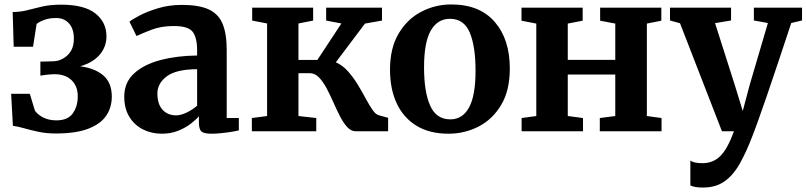

<svg xmlns="http://www.w3.org/2000/svg" viewBox="-20 -590 3625 863"><path d="M230 10Q188 10 152 2.2Q116 -5.5 87.2 -13.8Q58.5 -22 38 -24.5L30 -168.5H114L137 -92.5Q150 -74 175.2 -61.5Q200.5 -49 233.5 -49Q284.5 -49 307 -80.2Q329.5 -111.5 329.5 -157.5Q329.5 -202.5 301.8 -229.5Q274 -256.5 224.5 -256.5Q218 -256.5 205 -255.5Q192 -254.5 179.5 -252.8Q167 -251 161.5 -250V-313L219.5 -314.5Q255.5 -315.5 283.8 -342Q312 -368.5 312 -416.5Q312 -460.5 290.2 -484.8Q268.5 -509 232.5 -509Q200.5 -509 177.2 -500Q154 -491 144.5 -482L128.5 -380H41.5L37 -536Q71 -536 102.5 -544.2Q134 -552.5 170.2 -560.8Q206.5 -569 255 -569Q359 -569 408.8 -529.5Q458.5 -490 458.5 -426.5Q458.5 -380 428.5 -344.5Q398.5 -309 340.5 -292Q406.5 -283.5 444.5 -250.8Q482.5 -218 482.5 -156Q482.5 -107.5 457.5 -70.2Q432.5 -33 377 -11.5Q321.5 10 230 10Z M538.5 -156Q538.5 -219.5 582.8 -260Q627 -300.5 701.2 -320Q775.5 -339.5 866 -340.5V-363.5Q866 -421 846 -447Q826 -473 761.5 -473Q704 -473 660.8 -456.2Q617.5 -439.5 593.5 -428L562 -492.5Q573.5 -502.5 607.8 -520.5Q642 -538.5 691.2 -553.2Q740.5 -568 797.5 -568Q874 -568 918 -547.8Q962 -527.5 980.5 -483Q999 -438.5 999 -366V-59.5H1053.5V-4Q1042 -1 1020.5 2.5Q999 6 975 8.5Q951 11 931 11Q897 11 885.5 1Q874 -9 874 -40.5V-67.5Q861.5 -52.5 838 -34.2Q814.5 -16 781.2 -2.5Q748 11 707 11Q661.5 11 623.2 -8Q585 -27 561.8 -64.2Q538.5 -101.5 538.5 -156ZM771.5 -71.5Q793 -71.5 819.8 -84.5Q846.5 -97.5 866 -115V-279Q771.5 -278.5 729.5 -246.8Q687.5 -215 687.5 -170.5Q687.5 -121.5 710.8 -96.5Q734 -71.5 771.5 -71.5Z M1112 0V-59.5L1180.5 -68.5V-484.5L1113.5 -497.5V-555.5H1387.5V-497.5L1321.5 -484.5V-320.5H1406.5L1514.5 -484.5L1446 -497.5V-555.5H1697V-497.5L1620.5 -484L1489.5 -310Q1520 -296.5 1544 -269.5Q1568 -242.5 1587.5 -210.5Q1607 -178.5 1623.2 -148.2Q1639.5 -118 1654 -96.8Q1668.5 -75.5 1682.5 -72L1724.5 -60.5V0H1578.5Q1558 0 1540.8 -18.8Q1523.5 -37.5 1508.2 -67.2Q1493 -97 1478.2 -130.5Q1463.5 -164 1447.8 -193.5Q1432 -223 1413.8 -242Q1395.5 -261 1372.5 -261H1321.5V-68.5L1401.5 -59.5V0Z M1733 -276.5Q1733 -374 1771.8 -439.2Q1810.5 -504.5 1873.5 -537.2Q1936.5 -570 2008.5 -570Q2135.5 -570 2203.5 -491.8Q2271.5 -413.5 2271.5 -282.5Q2271.5 -183 2232.5 -118Q2193.5 -53 2130.8 -21Q2068 11 1995.5 11Q1911 11 1852.5 -24.5Q1794 -60 1763.5 -124.8Q1733 -189.5 1733 -276.5ZM2004 -53.5Q2059 -53.5 2088.2 -106.8Q2117.5 -160 2117.5 -272Q2117.5 -381.5 2091.5 -443.5Q2065.5 -505.5 2002.5 -505.5Q1946.5 -505.5 1916.2 -452.5Q1886 -399.5 1886 -287Q1886 -177 1913.5 -115.2Q1941 -53.5 2004 -53.5Z M2324.5 0V-59.5L2390.5 -68.5V-484L2324 -497V-555.5H2599V-497L2532 -484V-321H2745.5V-484L2677.5 -497V-555.5H2952.5V-497L2887.5 -484V-68.5L2953.5 -59.5V0H2676V-59.5L2745.5 -68.5V-255H2532V-68.5L2600.5 -59.5V0Z M3139.5 253Q3102 253 3083 243.5V132Q3099.5 143.5 3137.5 143.5Q3185.5 143.5 3218 111Q3250.5 78.5 3279 0H3225L3036.5 -485.5L2991.5 -498V-555.5H3266V-498L3194 -486L3282.5 -208.5L3318.5 -91L3350 -209.5L3431.5 -486.5L3368.5 -498V-555.5H3585V-498L3536.5 -486.5Q3507 -397.5 3478.5 -312Q3450 -226.5 3425.8 -156.2Q3401.5 -86 3385.2 -40.8Q3369 4.5 3365 13.5Q3336 90.5 3306 144Q3276 197.5 3236.5 225.2Q3197 253 3139.5 253Z"/></svg>

Font: Merriweather
Style: Bold
Weight: 700
Designer: Eben Sorkin
Foundry: Eben Sorkin
Version: Version 2.100; ttfautohint (v1.7.19-72a1) -l 8 -r 50 -G 200 